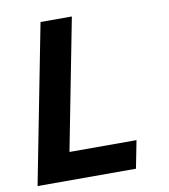

<svg xmlns="http://www.w3.org/2000/svg" viewBox="-82 -799 766 869"><g transform="rotate(-10 301.0 -364.5)"><path d="M20.5 0H472.7L497.6 -127H189.5L306.6 -729H162.6Z"/></g></svg>

Font: Hack
Style: Bold Oblique
Weight: 700
Italic angle: -12°
Monospace: yes
Designer: Christopher Simpkins
Foundry: Christopher Simpkins
Version: Version 2.010